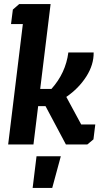

<svg xmlns="http://www.w3.org/2000/svg" viewBox="-20 -708 510 941"><path d="M43 -661 74 -688H228L177 -272H232Q302 -350 315 -451H439Q440 -391 403 -333Q366 -275 305 -233L378 -98H447L438 -25L408 0H303L203 -188H167L144 0H20L92 -590H34ZM278 58 236 213H140L159 58Z"/></svg>

Font: Zilla Slab
Style: Bold Italic
Weight: 700
Italic angle: -6°
Designer: Typotheque.com
Foundry: Typotheque type foundry
Version: Version 1.1; 2017; ttfautohint (v1.6)